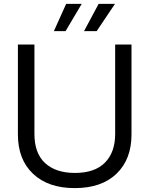

<svg xmlns="http://www.w3.org/2000/svg" viewBox="-20 -958 768 987"><path d="M364 9Q228 9 150 -64.5Q72 -138 72 -267V-729H157V-269Q157 -170 212 -119.5Q267 -69 365 -69Q467 -69 519.5 -122Q572 -175 572 -269V-729H656V-267Q656 -139 579 -65Q502 9 364 9ZM257 -798 320 -938H400L317 -798ZM412 -798 487 -938H571L477 -798Z"/></svg>

Font: Mona Sans
Style: Regular
Weight: 400
Designer: Deni Anggara
Foundry: GitHub
Version: Version 2.000;Glyphs 3.2.3 (3260)